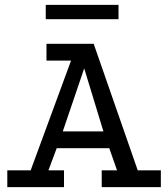

<svg xmlns="http://www.w3.org/2000/svg" viewBox="-20 -769 691 789"><path d="M10 0V-69H106L272 -520H171V-589H365L546 -69H641V0H398V-69H461L429 -160H213L179 -69H243V0ZM238 -229H405L326 -488ZM168 -749H467V-690H168Z"/></svg>

Font: Podkova
Style: Regular
Weight: 400
Designer: Ilya Yudin
Foundry: Cyreal (www.cyreal.org)
Version: Version 2.103